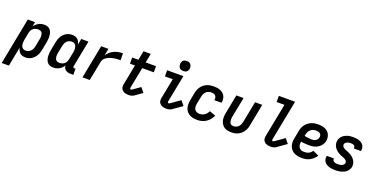

<svg xmlns="http://www.w3.org/2000/svg" viewBox="-58 -1702 5583 2855"><g transform="rotate(20 2733.0 -274.5)"><path d="M-34 210 110 -530H224L210 -457Q224 -477 242 -493.5Q260 -510 281 -521Q302 -532 324.5 -537Q347 -542 369 -542Q397 -542 422 -533Q447 -524 463 -504.5Q479 -485 486.5 -460Q494 -435 496 -408Q498 -381 495 -353.5Q492 -326 487 -299L464 -179Q459 -155 451.5 -131.5Q444 -108 431 -86Q418 -64 400.5 -45Q383 -26 361 -13Q339 0 314.5 6Q290 12 267 12Q242 12 219.5 5.5Q197 -1 180.5 -16.5Q164 -32 154 -52.5Q144 -73 139 -96L80 210ZM238 -85Q259 -85 280.5 -93.5Q302 -102 317 -119Q332 -136 340.5 -156Q349 -176 353 -197L376 -317Q379 -332 380 -347Q381 -362 379.5 -376.5Q378 -391 373 -404.5Q368 -418 358.5 -427.5Q349 -437 334.5 -441Q320 -445 305 -445Q285 -445 265 -439Q245 -433 228.5 -419.5Q212 -406 202 -387Q192 -368 188 -348L165 -228Q162 -212 161 -195.5Q160 -179 161 -163Q162 -147 167.5 -132.5Q173 -118 182.5 -106.5Q192 -95 207 -90Q222 -85 238 -85Z M707 12Q679 12 654.5 3Q630 -6 614 -25.5Q598 -45 590 -70Q582 -95 580.5 -122Q579 -149 581.5 -176.5Q584 -204 590 -231L613 -351Q618 -375 625.5 -398.5Q633 -422 645.5 -444Q658 -466 676 -485Q694 -504 716 -517Q738 -530 762 -536Q786 -542 809 -542Q834 -542 857 -535.5Q880 -529 896.5 -513.5Q913 -498 923 -477.5Q933 -457 937 -434L956 -530H1070L988 -111Q987 -106 987.5 -101Q988 -96 991 -92Q994 -88 999 -86.5Q1004 -85 1009 -85H1027V12H990Q967 12 946 7.5Q925 3 908 -8Q891 -19 881 -38Q871 -57 870 -79Q857 -58 838.5 -40Q820 -22 799 -10.5Q778 1 754 6.5Q730 12 707 12ZM771 -85Q791 -85 811.5 -91Q832 -97 848.5 -110.5Q865 -124 874.5 -143Q884 -162 888 -182L912 -302Q915 -318 916 -334.5Q917 -351 915.5 -367Q914 -383 909 -397.5Q904 -412 894 -423.5Q884 -435 869 -440Q854 -445 838 -445Q817 -445 796 -436.5Q775 -428 759.5 -411Q744 -394 736 -374Q728 -354 724 -333L700 -213Q697 -198 696 -183Q695 -168 697 -153.5Q699 -139 704 -125.5Q709 -112 718.5 -102.5Q728 -93 742 -89Q756 -85 771 -85Z M1168 0 1271 -530H1386L1364 -419Q1384 -450 1413 -475Q1442 -500 1475.5 -515Q1509 -530 1543.5 -536Q1578 -542 1612 -542L1613 -433Q1597 -433 1582 -432.5Q1567 -432 1551 -431Q1535 -430 1519.5 -427.5Q1504 -425 1488.5 -421.5Q1473 -418 1457.5 -413Q1442 -408 1427 -401Q1412 -394 1398 -385Q1384 -376 1372 -364Q1360 -352 1353 -337.5Q1346 -323 1343 -307L1283 0Z M1903 12Q1884 12 1866 9.5Q1848 7 1832.5 0.5Q1817 -6 1804 -17.5Q1791 -29 1784 -44.5Q1777 -60 1776 -78Q1775 -96 1779 -114L1841 -433H1762V-530H1860L1888 -675H2003L1975 -530H2139V-433H1956L1890 -96Q1889 -89 1892.5 -82.5Q1896 -76 1903 -76Q1908 -76 1913 -77Q1918 -78 1922 -81L2040 -164L2099 -92L1982 -9Q1972 -3 1962.5 1Q1953 5 1943 7.5Q1933 10 1922.5 11Q1912 12 1903 12Z M2500 12Q2482 12 2464 9.5Q2446 7 2430 0.5Q2414 -6 2401.5 -17.5Q2389 -29 2381.5 -44.5Q2374 -60 2373.5 -78Q2373 -96 2377 -114L2439 -433H2315V-530H2572L2487 -96Q2486 -89 2490 -82.5Q2494 -76 2501 -76Q2505 -76 2510 -77Q2515 -78 2520 -81L2667 -185L2726 -113L2579 -9Q2570 -3 2560 1Q2550 5 2540 7.5Q2530 10 2520 11Q2510 12 2500 12ZM2544 -601Q2532 -601 2519.5 -603.5Q2507 -606 2496.5 -612.5Q2486 -619 2479 -629Q2472 -639 2468.5 -651Q2465 -663 2464.5 -676Q2464 -689 2466 -702Q2469 -714 2476 -726Q2483 -738 2494 -746Q2505 -754 2518 -756.5Q2531 -759 2544 -759Q2556 -759 2568.5 -756.5Q2581 -754 2591.5 -747.5Q2602 -741 2609 -731Q2616 -721 2619.5 -709Q2623 -697 2623.5 -684Q2624 -671 2622 -658Q2619 -646 2612 -634Q2605 -622 2594 -614Q2583 -606 2570 -603.5Q2557 -601 2544 -601Z M2987 12Q2954 12 2923 6.5Q2892 1 2865.5 -13.5Q2839 -28 2819.5 -51.5Q2800 -75 2791.5 -104.5Q2783 -134 2783.5 -166.5Q2784 -199 2790 -231L2813 -351Q2818 -377 2828 -403Q2838 -429 2854.5 -452Q2871 -475 2893.5 -493Q2916 -511 2941.5 -522Q2967 -533 2994 -537.5Q3021 -542 3047 -542Q3074 -542 3101 -538.5Q3128 -535 3152 -525.5Q3176 -516 3196 -500Q3216 -484 3227.5 -462Q3239 -440 3242.5 -413Q3246 -386 3241 -359L3239 -352H3126L3127 -356Q3131 -374 3127.5 -392Q3124 -410 3112 -422.5Q3100 -435 3082.5 -440Q3065 -445 3047 -445Q3025 -445 3003 -437.5Q2981 -430 2964 -413.5Q2947 -397 2937.5 -375.5Q2928 -354 2924 -333L2900 -213Q2896 -189 2897 -165Q2898 -141 2909.5 -122Q2921 -103 2942 -94Q2963 -85 2987 -85Q3007 -85 3027.5 -90.5Q3048 -96 3066.5 -108.5Q3085 -121 3098.5 -138.5Q3112 -156 3121 -175L3219 -139Q3203 -106 3179 -76.5Q3155 -47 3124 -26.5Q3093 -6 3057 3Q3021 12 2987 12Z M3525 12Q3494 12 3464.5 5.5Q3435 -1 3411.5 -17Q3388 -33 3372.5 -57Q3357 -81 3350 -109.5Q3343 -138 3344.5 -169Q3346 -200 3352 -231L3410 -530H3524L3462 -213Q3459 -198 3458 -183.5Q3457 -169 3458 -155Q3459 -141 3463.5 -127.5Q3468 -114 3476.5 -104Q3485 -94 3498.5 -89.5Q3512 -85 3527 -85Q3547 -85 3568.5 -94Q3590 -103 3605 -119.5Q3620 -136 3628.5 -156.5Q3637 -177 3641 -197L3706 -530H3820L3752 -179Q3747 -153 3737.5 -128Q3728 -103 3712.5 -80Q3697 -57 3675 -38.5Q3653 -20 3628 -8.5Q3603 3 3577 7.5Q3551 12 3525 12Z M4150 12Q4132 12 4114 9.5Q4096 7 4080 0.5Q4064 -6 4051.5 -17.5Q4039 -29 4031.5 -44.5Q4024 -60 4023.5 -78Q4023 -96 4027 -114L4130 -643H4006V-740H4263L4137 -96Q4136 -89 4140 -82.5Q4144 -76 4151 -76Q4155 -76 4160 -77Q4165 -78 4170 -81L4317 -185L4376 -113L4229 -9Q4220 -3 4210 1Q4200 5 4190 7.5Q4180 10 4170 11Q4160 12 4150 12Z M4644 12Q4611 12 4579.5 6.5Q4548 1 4520.5 -13Q4493 -27 4473 -50.5Q4453 -74 4442.5 -103Q4432 -132 4432.5 -165Q4433 -198 4440 -231L4463 -351Q4468 -378 4478 -404Q4488 -430 4505.5 -453Q4523 -476 4546.5 -494Q4570 -512 4596.5 -523Q4623 -534 4649.5 -538Q4676 -542 4703 -542Q4731 -542 4758.5 -538Q4786 -534 4810 -523.5Q4834 -513 4853.5 -496Q4873 -479 4884 -456Q4895 -433 4899 -406Q4903 -379 4898 -350Q4894 -328 4882.5 -307Q4871 -286 4854.5 -268Q4838 -250 4817 -237Q4796 -224 4774 -216.5Q4752 -209 4729.5 -206Q4707 -203 4685 -203Q4668 -203 4651.5 -204Q4635 -205 4617.5 -206Q4600 -207 4583.5 -208.5Q4567 -210 4550 -214V-213Q4547 -196 4546.5 -179.5Q4546 -163 4550 -148Q4554 -133 4562.5 -120.5Q4571 -108 4584 -100Q4597 -92 4612.5 -88.5Q4628 -85 4644 -85Q4661 -85 4679 -88Q4697 -91 4713.5 -99Q4730 -107 4744 -119.5Q4758 -132 4770 -148L4862 -104Q4844 -77 4819.5 -54Q4795 -31 4766 -15.5Q4737 0 4705.5 6Q4674 12 4644 12ZM4690 -297Q4705 -297 4720.5 -301Q4736 -305 4750 -314Q4764 -323 4773.5 -337Q4783 -351 4786 -366Q4789 -384 4784.5 -400.5Q4780 -417 4767.5 -427Q4755 -437 4738 -441Q4721 -445 4703 -445Q4681 -445 4658.5 -438Q4636 -431 4617.5 -415Q4599 -399 4588.5 -377Q4578 -355 4574 -333L4569 -312Q4584 -307 4599 -305.5Q4614 -304 4629.5 -303Q4645 -302 4659.5 -299.5Q4674 -297 4690 -297Z M5173 12Q5148 12 5123.5 9.5Q5099 7 5076 0.5Q5053 -6 5033 -18Q5013 -30 4999 -48.5Q4985 -67 4980 -90.5Q4975 -114 4980 -139L4981 -146H5094V-143Q5091 -128 5098 -115.5Q5105 -103 5117 -96.5Q5129 -90 5143.5 -87.5Q5158 -85 5173 -85Q5188 -85 5203.5 -86.5Q5219 -88 5234 -93.5Q5249 -99 5262.5 -110.5Q5276 -122 5278 -137Q5281 -152 5275 -164.5Q5269 -177 5258.5 -186Q5248 -195 5235 -200.5Q5222 -206 5208.5 -211Q5195 -216 5182 -221.5Q5169 -227 5156.5 -233.5Q5144 -240 5132.5 -247.5Q5121 -255 5110.5 -263.5Q5100 -272 5090.5 -282Q5081 -292 5073 -303.5Q5065 -315 5059.5 -327.5Q5054 -340 5050.5 -354Q5047 -368 5046.5 -382.5Q5046 -397 5049 -413Q5053 -433 5064 -453Q5075 -473 5091.5 -488.5Q5108 -504 5128 -514.5Q5148 -525 5169 -531.5Q5190 -538 5211 -540Q5232 -542 5253 -542Q5277 -542 5300.5 -539.5Q5324 -537 5346 -530Q5368 -523 5387 -511Q5406 -499 5418.5 -481Q5431 -463 5435.5 -440Q5440 -417 5435 -393L5434 -386H5321V-389Q5324 -403 5319 -415Q5314 -427 5303.5 -433.5Q5293 -440 5279.5 -442.5Q5266 -445 5253 -445Q5239 -445 5225.5 -443Q5212 -441 5198 -435.5Q5184 -430 5173 -419Q5162 -408 5159 -394Q5156 -379 5162.5 -366Q5169 -353 5180 -344Q5191 -335 5203.5 -329.5Q5216 -324 5229.5 -319Q5243 -314 5256 -308.5Q5269 -303 5281 -296.5Q5293 -290 5305 -282.5Q5317 -275 5327.5 -266.5Q5338 -258 5347.5 -248Q5357 -238 5365 -226.5Q5373 -215 5379 -202.5Q5385 -190 5388 -176Q5391 -162 5392 -147.5Q5393 -133 5390 -118Q5385 -96 5373.5 -75.5Q5362 -55 5343.5 -39.5Q5325 -24 5304 -14Q5283 -4 5261 2Q5239 8 5217 10Q5195 12 5173 12Z"/></g></svg>

Font: Lode
Style: Bold Italic
Weight: 700
Italic angle: -11°
Monospace: yes
Designer: Belleve Invis
Foundry: Belleve Invis
Version: Version 29.2.0; ttfautohint (v1.8.3)